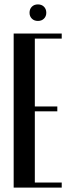

<svg xmlns="http://www.w3.org/2000/svg" viewBox="-20 -851 321 871"><path d="M260 -699V-676H138V-368H240V-346H138V-23H260V0H42V-699ZM114 -793Q114 -810 124.5 -820.5Q135 -831 152 -831Q169 -831 179.5 -820.5Q190 -810 190 -793Q190 -777 179.5 -766.5Q169 -756 152 -756Q135 -756 124.5 -766.5Q114 -777 114 -793Z"/></svg>

Font: Moniqa Narrow Heading
Style: Bold
Weight: 700
Width: 4
Designer: Rajesh Rajput
Foundry: Rajesh Rajput
Version: Version 1.000